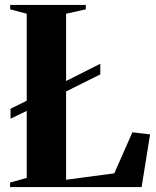

<svg xmlns="http://www.w3.org/2000/svg" viewBox="-20 -763 637 783"><path d="M21 0V-18.5L89 -37.5V-707L21.5 -725V-743H330V-725L249.5 -707V-30L446 -56L520 -223.5L592 -215L557.5 0ZM23 -279V-319.5L111.5 -363.5L126.5 -370.5L389 -503V-459.5L125.5 -328.5L111.5 -321.5Z"/></svg>

Font: Merriweather 144pt
Style: Bold
Weight: 700
Version: Version 2.100